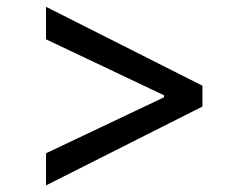

<svg xmlns="http://www.w3.org/2000/svg" viewBox="-20 -568 702 566"><path d="M576.7 -253.9 115.7 -21.5V-116.2L466.8 -282.7L463.4 -277.8V-291.5L466.8 -285.6L115.7 -452.1V-547.9L576.7 -315.4Z"/></svg>

Font: Inter Variable
Style: Regular
Weight: 400
Designer: Rasmus Andersson
Foundry: rsms
Version: Version 4.001;git-9221beed3